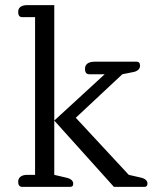

<svg xmlns="http://www.w3.org/2000/svg" viewBox="-20 -730 622 750"><path d="M51 -20Q51 -33 60.5 -40Q70 -47 86 -47H117V-663H67Q51 -663 51 -683Q51 -697 60.5 -703.5Q70 -710 86 -710H192V-47L239 -36Q266 -30 266 -12Q266 0 254 0H67Q51 0 51 -20ZM192 -259 389 -440H329Q312 -440 312 -461Q312 -475 322 -482Q332 -489 349 -489H514Q527 -489 527 -473Q527 -463 519 -456.5Q511 -450 498 -448L458 -440L276 -270L483 -47L527 -37Q556 -31 556 -13Q556 0 544 0H425Z"/></svg>

Font: Maitree
Style: Regular
Weight: 400
Designer: CadsonDemak Team
Foundry: CadsonDemak
Version: Version 1.000